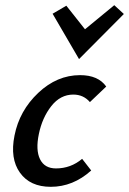

<svg xmlns="http://www.w3.org/2000/svg" viewBox="-20 -715 498 741"><path d="M285 -487 183 -662 236 -693 308 -602 421 -695 458 -661ZM327 -321Q302 -350 263 -350Q213 -350 178 -305.5Q143 -261 130 -198Q117 -136 134.5 -100.5Q152 -65 196 -65Q253 -65 297 -102L332 -57Q262 6 176 6Q96 6 57 -48.5Q18 -103 36 -192Q55 -288 127.5 -356.5Q200 -425 289 -425Q359 -425 390 -381Z"/></svg>

Font: EauTestInfant Semibold
Style: Italic
Weight: 600
Italic angle: -12°
Designer: Christian Thalmann (Catharsis Fonts)
Version: Version 0.001;PS 000.001;hotconv 1.0.88;makeotf.lib2.5.64775